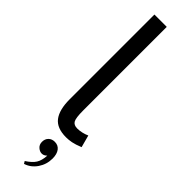

<svg xmlns="http://www.w3.org/2000/svg" viewBox="-345 -735 990 990"><g transform="rotate(45 150.0 -240.0)"><path d="M284 -1Q252 12 231 16Q210 20 191 20Q124 20 95 -18Q66 -56 66 -132V-750H156V-141Q156 -86 165.5 -69.5Q175 -53 200 -53Q216 -53 233.5 -57Q251 -61 266 -68ZM127 257Q160 236 174 214Q188 192 190 155Q185 160 178 164Q171 168 162 168Q147 168 133.5 156Q120 144 120 124Q120 103 133 90Q146 77 167 77Q192 77 206 95.5Q220 114 220 146Q220 189 196.5 223.5Q173 258 135 270Z"/></g></svg>

Font: Moderustic
Style: Regular
Weight: 400
Designer: Tural Alisoy
Foundry: TAFT Foundry
Version: Version 2.120